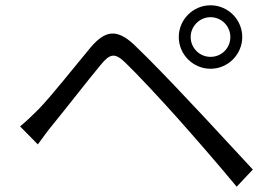

<svg xmlns="http://www.w3.org/2000/svg" viewBox="-20 -738 1040 726"><path d="M701 -598C701 -639 735 -673 776 -673C818 -673 851 -639 851 -598C851 -556 818 -523 776 -523C735 -523 701 -556 701 -598ZM656 -598C656 -532 710 -478 776 -478C842 -478 896 -532 896 -598C896 -664 842 -718 776 -718C710 -718 656 -664 656 -598ZM56 -260 123 -192C138 -212 159 -242 179 -266C225 -322 311 -433 361 -493C396 -536 415 -539 454 -501C498 -459 591 -359 649 -294C714 -221 803 -119 875 -32L936 -97C859 -179 760 -288 692 -359C634 -421 547 -512 487 -569C420 -632 376 -621 323 -559C262 -486 173 -373 125 -324C99 -298 81 -281 56 -260Z"/></svg>

Font: Noto Sans KR DemiLight
Style: Regular
Weight: 350
Designer: Ryoko NISHIZUKA 西塚涼子 (kana, bopomofo & ideographs); Paul D. Hunt (Latin, Greek & Cyrillic); Sandoll Communications 산돌커뮤니
Foundry: Adobe
Version: Version 2.004;hotconv 1.0.118;makeotfexe 2.5.65603